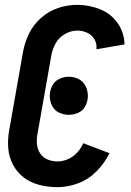

<svg xmlns="http://www.w3.org/2000/svg" viewBox="-20 -763 540 791"><path d="M263 -290Q243 -290 223.5 -299Q204 -308 194.5 -327.5Q185 -347 185 -368Q185 -389 194.5 -408.5Q204 -428 223.5 -437.5Q243 -447 263 -447Q284 -447 303.5 -437.5Q323 -428 332.5 -408.5Q342 -389 342 -368Q342 -347 332.5 -327.5Q323 -308 303.5 -299Q284 -290 263 -290ZM217 8Q179 8 143 -1Q107 -10 79 -31Q51 -52 34 -83.5Q17 -115 14 -152Q11 -189 18 -227L75 -550Q82 -589 100 -625.5Q118 -662 150 -690Q182 -718 220.5 -730.5Q259 -743 298 -743Q347 -743 392 -725Q437 -707 464.5 -668Q492 -629 493 -580L377 -560Q380 -582 369.5 -600.5Q359 -619 339.5 -628Q320 -637 298 -637Q272 -637 247 -622.5Q222 -608 208.5 -583Q195 -558 191 -532L134 -209Q130 -188 132.5 -167Q135 -146 146.5 -129.5Q158 -113 177 -105.5Q196 -98 217 -98Q239 -98 260.5 -107.5Q282 -117 298 -134.5Q314 -152 323 -173L431 -132Q411 -91 378 -57.5Q345 -24 302.5 -8Q260 8 217 8Z"/></svg>

Font: Iosevka SS08
Style: Bold Italic
Weight: 700
Italic angle: -10°
Monospace: yes
Designer: Belleve Invis
Foundry: Belleve Invis
Version: 2.1.0; ttfautohint (v1.8.2)